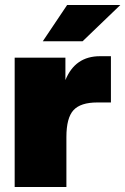

<svg xmlns="http://www.w3.org/2000/svg" viewBox="-20 -752 504 772"><path d="M39 -520H243V-430Q282 -526 382 -526H426V-340H371Q304 -340 275.5 -309Q247 -278 247 -201V0H39ZM250 -732H464L312 -586H152Z"/></svg>

Font: Aspekta 1000
Style: Regular
Weight: 1000
Designer: Ivo Dolenc
Version: Version 2.000